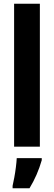

<svg xmlns="http://www.w3.org/2000/svg" viewBox="-20 -780 287 1021"><path d="M192 0H55V-760H192ZM202 72Q179 152 137 221H47V208Q51 191 56 164Q61 137 64.5 109Q68 81 69 61H202Z"/></svg>

Font: Noto Sans Bengali ExtraCondensed
Style: Bold
Weight: 700
Width: 2
Designer: Joana Ranito - Universal Thirst; Jelle Bosma - Monotype Design Team
Foundry: Universal Thirst ehf.
Version: Version 3.000; ttfautohint (v1.8.4.7-5d5b)